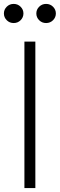

<svg xmlns="http://www.w3.org/2000/svg" viewBox="-28 -963 306 983"><path d="M42 -845Q21 -845 6.5 -859.5Q-8 -874 -8 -894Q-8 -914 6.5 -928.5Q21 -943 42 -943Q63 -943 77.5 -928.5Q92 -914 92 -894Q92 -874 77.5 -859.5Q63 -845 42 -845ZM208 -845Q187 -845 172.5 -859.5Q158 -874 158 -894Q158 -914 172.5 -928.5Q187 -943 208 -943Q229 -943 243.5 -928.5Q258 -914 258 -894Q258 -874 243.5 -859.5Q229 -845 208 -845ZM97 -750H153V0H97Z"/></svg>

Font: Unbounded ExtraLight
Style: Regular
Weight: 250
Designer: Luke Prowse, Jean-Baptiste Morizot, Fátima Lázaro, Florian Runge
Foundry: NaN
Version: Version 1.701;gftools[0.9.28.dev5+ged2979d]